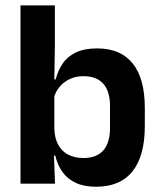

<svg xmlns="http://www.w3.org/2000/svg" viewBox="-20 -681 596 712"><path d="M336 11.5Q292 11.5 261.2 -2.8Q230.5 -17 211.8 -43Q193 -69 185 -104H148.5L181.5 -202Q183 -167 196.5 -143Q210 -119 234 -107Q258 -95 289.5 -95Q338 -95 363 -123.2Q388 -151.5 388 -208V-287.5Q388 -342.5 363 -370.5Q338 -398.5 289.5 -398.5Q261 -398.5 238.5 -387.8Q216 -377 201 -359Q186 -341 179.5 -317.5L150.5 -386.5H186.5Q194.5 -418.5 212 -444.8Q229.5 -471 260.8 -486.2Q292 -501.5 340.5 -501.5Q427 -501.5 472 -445.8Q517 -390 517 -281V-213Q517 -103 471.5 -45.8Q426 11.5 336 11.5ZM56 0V-661H183.5V-510L181 -360.5L181.5 -345V-150.5L179.5 -120L184 0Z"/></svg>

Font: Anek Gurmukhi SemiBold
Style: Regular
Weight: 600
Designer: Sarang Kulkarni (Gurmukhi), Yesha Goshar (Latin)
Foundry: Ek Type
Version: Version 1.003